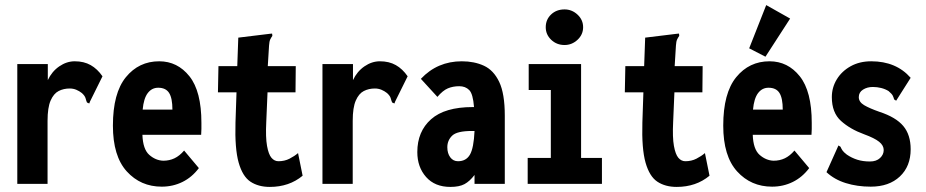

<svg xmlns="http://www.w3.org/2000/svg" viewBox="-20 -723 3640 755"><path d="M48 -471H168V-408Q184 -442 213 -462Q242 -482 274 -482Q310 -482 336.5 -467Q363 -452 383 -423L334 -324L331 -316L322 -320Q319 -327 316.5 -336.5Q314 -346 302 -357Q292 -365 280 -370Q268 -375 254 -375Q230 -375 210.5 -365Q191 -355 179 -327.5Q167 -300 167 -248V0H48Z M616 11Q533 11 478.5 -49Q424 -109 424 -229Q424 -357 475 -419.5Q526 -482 606 -482Q678 -482 725 -423Q772 -364 772 -240Q772 -229 772 -216Q772 -203 771 -193H540Q542 -136 567 -114Q592 -92 622 -91Q646 -91 666 -100.5Q686 -110 704 -131L762 -62Q735 -26 697.5 -7.5Q660 11 616 11ZM541 -292H658Q658 -337 645 -357.5Q632 -378 602 -378Q577 -378 561 -357Q545 -336 541 -292Z M1041 12Q996 12 965 -8.5Q934 -29 918.5 -83.5Q903 -138 906 -241L910 -360H837L839 -463H913L917 -575L1040 -590L1050 -591L1051 -582Q1046 -575 1042.5 -567.5Q1039 -560 1038 -544L1033 -463H1143L1142 -360H1032L1027 -243Q1024 -183 1030 -149.5Q1036 -116 1047.5 -102.5Q1059 -89 1075 -89Q1099 -89 1118.5 -99Q1138 -109 1152 -121L1170 -32Q1117 12 1041 12Z M1248 -471H1368V-408Q1384 -442 1413 -462Q1442 -482 1474 -482Q1510 -482 1536.5 -467Q1563 -452 1583 -423L1534 -324L1531 -316L1522 -320Q1519 -327 1516.5 -336.5Q1514 -346 1502 -357Q1492 -365 1480 -370Q1468 -375 1454 -375Q1430 -375 1410.5 -365Q1391 -355 1379 -327.5Q1367 -300 1367 -248V0H1248Z M1751 12Q1690 12 1655.5 -27Q1621 -66 1621 -125Q1621 -206 1675 -254Q1729 -302 1839 -302Q1842 -302 1844 -302Q1840 -354 1825 -369Q1810 -384 1786 -384Q1761 -384 1741 -375.5Q1721 -367 1700 -342L1635 -413Q1700 -482 1796 -482Q1845 -482 1883 -464.5Q1921 -447 1943 -401Q1965 -355 1965 -268V0H1846V-35Q1827 -10 1806.5 1Q1786 12 1751 12ZM1739 -144Q1739 -120 1750.5 -104.5Q1762 -89 1781 -89Q1813 -89 1828 -115Q1843 -141 1846 -208Q1839 -208 1836 -208Q1777 -208 1758 -189.5Q1739 -171 1739 -144Z M2055 0V-102H2146V-369H2059V-471H2265V-102H2347V0ZM2200 -546Q2169 -546 2147.5 -566.5Q2126 -587 2126 -616Q2126 -646 2147 -666Q2168 -686 2200 -686Q2229 -686 2251 -665.5Q2273 -645 2273 -616Q2273 -587 2251 -566.5Q2229 -546 2200 -546Z M2641 12Q2596 12 2565 -8.5Q2534 -29 2518.5 -83.5Q2503 -138 2506 -241L2510 -360H2437L2439 -463H2513L2517 -575L2640 -590L2650 -591L2651 -582Q2646 -575 2642.5 -567.5Q2639 -560 2638 -544L2633 -463H2743L2742 -360H2632L2627 -243Q2624 -183 2630 -149.5Q2636 -116 2647.5 -102.5Q2659 -89 2675 -89Q2699 -89 2718.5 -99Q2738 -109 2752 -121L2770 -32Q2717 12 2641 12Z M3016 11Q2933 11 2878.5 -49Q2824 -109 2824 -229Q2824 -357 2875 -419.5Q2926 -482 3006 -482Q3078 -482 3125 -423Q3172 -364 3172 -240Q3172 -229 3172 -216Q3172 -203 3171 -193H2940Q2942 -136 2967 -114Q2992 -92 3022 -91Q3046 -91 3066 -100.5Q3086 -110 3104 -131L3162 -62Q3135 -26 3097.5 -7.5Q3060 11 3016 11ZM2941 -292H3058Q3058 -337 3045 -357.5Q3032 -378 3002 -378Q2977 -378 2961 -357Q2945 -336 2941 -292ZM2990 -500 2926 -533 2993 -703 3087 -650Z M3404 11Q3351 11 3306 -3Q3261 -17 3230 -46L3273 -142L3277 -151L3285 -146Q3288 -139 3292.5 -132Q3297 -125 3310 -115Q3329 -102 3351 -95Q3373 -88 3401 -88Q3426 -88 3440.5 -101.5Q3455 -115 3455 -133Q3455 -151 3437 -165.5Q3419 -180 3378 -195Q3323 -215 3287 -247.5Q3251 -280 3251 -341Q3251 -379 3270.5 -411Q3290 -443 3325 -462.5Q3360 -482 3406 -482Q3504 -482 3561 -417L3509 -335L3504 -327L3496 -332Q3494 -340 3490.5 -347Q3487 -354 3474 -365Q3461 -373 3445 -377Q3429 -381 3412 -381Q3390 -381 3373.5 -370.5Q3357 -360 3357 -341Q3357 -322 3378 -309.5Q3399 -297 3439 -283Q3503 -262 3532 -227.5Q3561 -193 3561 -136Q3561 -69 3518.5 -29Q3476 11 3404 11Z"/></svg>

Font: Inconsolata Condensed Black
Style: Regular
Weight: 900
Width: 3
Monospace: yes
Designer: Raph Levien, Cyreal, Brenton Simpson
Foundry: Raph Levien, Cyreal, Google
Version: Version 3.001; ttfautohint (v1.8.2.53-6de2)